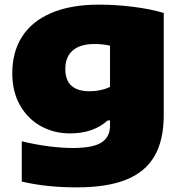

<svg xmlns="http://www.w3.org/2000/svg" viewBox="-20 -579 785 829"><path d="M74 205V31Q133 45.5 191 52.8Q249 60 294 60Q381.5 60 418.2 36.2Q455 12.5 455 -36V-59H445Q383 -3 282 -3Q214 -3 157.2 -34Q100.5 -65 66.8 -123.8Q33 -182.5 33 -263Q33 -354.5 75.5 -421Q118 -487.5 202 -523.2Q286 -559 408 -559Q479 -559 555.2 -549.5Q631.5 -540 687 -523V-82Q687 26 647.2 94.8Q607.5 163.5 524.8 196.8Q442 230 312 230Q248 230 190.2 224.2Q132.5 218.5 74 205ZM455 -204V-382Q423.5 -389 388 -389Q326.5 -389 294.2 -361.2Q262 -333.5 262 -281Q262 -185 367 -185Q390.5 -185 413.2 -189.8Q436 -194.5 455 -204Z"/></svg>

Font: Encode Sans Expanded Black
Style: Regular
Weight: 900
Width: 7
Designer: Multiple Designers
Foundry: Impallari Type
Version: Version 2.000